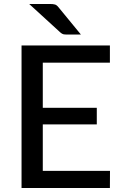

<svg xmlns="http://www.w3.org/2000/svg" viewBox="-20 -947 617 967"><path d="M534 -86.5 533.5 0H88.5V-718H533.5V-631.5H195.5V-404H467.5V-320.5H195.5V-86.5ZM231 -927Q248 -927 257 -924.2Q266 -921.5 275 -910L387.5 -773H317.5Q306 -773 299.2 -774.5Q292.5 -776 284 -783.5L127 -927Z"/></svg>

Font: Lato 2
Style: Regular
Weight: 500
Designer: Lukasz Dziedzic with Adam Twardoch and Botio Nikoltchev
Foundry: tyPoland Lukasz Dziedzic
Version: Version 2.015; 2015-08-06; http://www.latofonts.com/